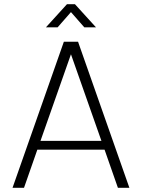

<svg xmlns="http://www.w3.org/2000/svg" viewBox="-20 -900 680 920"><path d="M40 0 286 -700H354L600 0H545L481 -183H159L95 0ZM320 -640 174 -225H466ZM200 -769 301 -880H339L440 -769H384L320 -842L256 -769Z"/></svg>

Font: Kulim Park ExtraLight
Style: Regular
Weight: 275
Designer: Noponies / Dale Sattler
Foundry: Noponies
Version: Version 1.000; ttfautohint (v1.8.3)